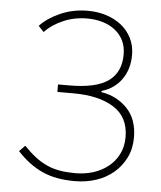

<svg xmlns="http://www.w3.org/2000/svg" viewBox="-53 -784 708 844"><g transform="rotate(5 301.0 -362.5)"><path d="M308 13Q224 13 165 -13.5Q106 -40 53 -97L78 -123Q105 -95 130.5 -75.5Q156 -56 183 -44Q210 -32 240.5 -27Q271 -22 308 -22Q349 -22 386 -33.5Q423 -45 451.5 -67.5Q480 -90 497 -123Q514 -156 514 -199Q514 -287 448 -329Q382 -371 269 -371H198V-404H247Q366 -404 420 -443Q474 -482 474 -560Q474 -595 461 -621.5Q448 -648 424.5 -666.5Q401 -685 369.5 -694.5Q338 -704 301 -704Q245 -704 196 -683Q147 -662 115 -628L91 -653Q123 -688 179 -713Q235 -738 301 -738Q344 -738 382 -726Q420 -714 448.5 -691.5Q477 -669 494 -636Q511 -603 511 -561Q511 -499 479.5 -454Q448 -409 391 -392V-387Q460 -376 505.5 -328.5Q551 -281 551 -200Q551 -151 531.5 -111.5Q512 -72 479 -44Q446 -16 402 -1.5Q358 13 308 13Z"/></g></svg>

Font: Kinto Sans Thin
Style: Regular
Weight: 100
Designer: Authors: Ryoko NISHIZUKA  (kana & ideographs); Paul D. Hunt (Latin, Greek & Cyrillic); Wenlong ZHANG  (bopomofo); Sandol
Foundry: Adobe Systems Incorporated, ookami Inc.
Version: Version 0.001